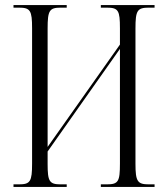

<svg xmlns="http://www.w3.org/2000/svg" viewBox="-20 -734 660 754"><path d="M33 0H242V-10H219C174 -10 167 -21 167 -90V-139L451 -542V-92C451 -21 445 -10 399 -10H376V0H587V-10H565C520 -10 512 -21 512 -91V-622C512 -693 519 -704 565 -704H587V-714H376V-704H399C445 -704 451 -693 451 -623V-559L167 -157V-622C167 -693 174 -704 219 -704H242V-714H33V-704H54C99 -704 106 -693 106 -623V-92C106 -21 99 -10 54 -10H33Z"/></svg>

Font: Noto Serif Display ExtraCondensed Light
Style: Regular
Weight: 300
Width: 2
Designer: Monotype Design Team
Foundry: Monotype Imaging Inc.
Version: Version 2.009